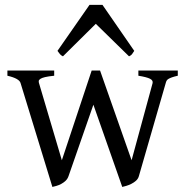

<svg xmlns="http://www.w3.org/2000/svg" viewBox="-20 -738 746 773"><path d="M695.8 -433.1Q680.7 -429.7 671.9 -426.5Q663.1 -423.3 658 -420.2Q652.8 -417 650.6 -412.8Q648.4 -408.7 647 -402.8L539.1 -28.8Q536.1 -18.1 527.6 -10.5Q519 -2.9 508.8 2.2Q498.5 7.3 488.5 10.3Q478.5 13.2 472.2 14.6L356 -316.4L255.9 -28.8Q252 -17.6 243.9 -10Q235.8 -2.4 226.1 2.7Q216.3 7.8 206.8 10.5Q197.3 13.2 190.9 14.6L63 -402.8Q58.6 -421.9 9.8 -433.1V-454.1H198.2V-433.1Q174.3 -430.7 161.1 -427.5Q147.9 -424.3 142.1 -420.2Q136.2 -416 136 -411.6Q135.7 -407.2 137.2 -402.8L229 -92.8L349.1 -454.1H382.8L509.8 -92.8L594.2 -402.8Q597.2 -414.1 584 -420.9Q570.8 -427.7 537.1 -433.1V-454.1H695.8ZM520.5 -533.2Q514.6 -523.9 511.2 -519.5Q507.8 -515.1 499.5 -511.2L365.7 -642.1L233.4 -511.2Q229.5 -513.2 226.8 -515.1Q224.1 -517.1 221.9 -519.5Q219.7 -522 217.3 -525.4Q214.8 -528.8 211.4 -533.2L340.3 -718.3H392.6Z"/></svg>

Font: Noto Serif Devanagari
Style: Regular
Weight: 400
Designer: Monotype Design Team
Foundry: Monotype Imaging Inc.
Version: Version 1.01